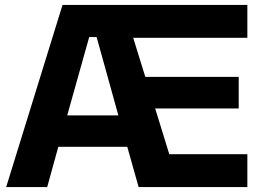

<svg xmlns="http://www.w3.org/2000/svg" viewBox="-20 -757 1071 777"><path d="M5 0 233 -737H981V-604H519L568 -446H946V-318H608L665 -133H981V0H541L495 -163H216L171 0ZM252 -290H459L371 -607H341Z"/></svg>

Font: Tomorrow SemiBold
Style: Regular
Weight: 600
Designer: Tony de Marco, Monica Rizzolli
Foundry: Just in Type
Version: Version 2.002